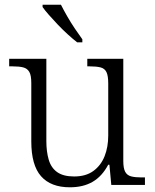

<svg xmlns="http://www.w3.org/2000/svg" viewBox="-20 -786 658 816"><path d="M277 10Q196 10 154.5 -37Q113 -84 113 -185V-433Q113 -466 104.5 -480.5Q96 -495 79 -499.5Q62 -504 33 -504H19V-536H177V-186Q177 -142 187 -107.5Q197 -73 223 -54.5Q249 -36 295 -36Q345 -36 377 -59.5Q409 -83 424.5 -122Q440 -161 440 -210V-431Q440 -464 432.5 -479.5Q425 -495 407.5 -499.5Q390 -504 361 -504H351V-536H504V-102Q504 -71 512 -56Q520 -41 537 -36.5Q554 -32 579 -32H596V0H453L445 -86H440Q414 -37 374 -13.5Q334 10 277 10ZM308 -606Q290 -620 268.5 -639.5Q247 -659 226 -681Q205 -703 187.5 -723Q170 -743 161 -756V-766H239Q250 -744 265.5 -717Q281 -690 298.5 -664Q316 -638 330 -619V-606Z"/></svg>

Font: Noto Serif Thai Light
Style: Regular
Weight: 300
Version: Version 2.001